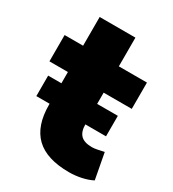

<svg xmlns="http://www.w3.org/2000/svg" viewBox="-162 -726 748 828"><g transform="rotate(30 212.0 -312.0)"><path d="M310 11Q198 11 144 -41Q90 -93 90 -198V-361H-2V-492H90V-635H268V-492H408V-361H268V-204Q268 -167 285.5 -149.5Q303 -132 341 -132Q353 -132 367.5 -135Q382 -138 400 -142L424 -14Q401 -2 370.5 4.5Q340 11 310 11ZM24 -203V-305H371V-203Z"/></g></svg>

Font: Nunito Sans 12pt ExtraLight 12pt Black
Style: Regular
Weight: 900
Version: Version 3.101;gftools[0.9.27]